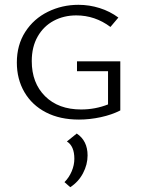

<svg xmlns="http://www.w3.org/2000/svg" viewBox="-20 -491 584 798"><path d="M480 -236V-32Q445 -14 399 -4Q353 6 308 6Q229 6 171 -24Q113 -54 81.5 -108Q50 -162 50 -231Q50 -304 85 -358.5Q120 -413 179 -442Q238 -471 306 -471Q351 -471 394 -457.5Q437 -444 472 -418L439 -379Q375 -427 297 -427Q245 -427 203 -404.5Q161 -382 136.5 -339Q112 -296 112 -237Q112 -146 167.5 -91Q223 -36 317 -36Q376 -36 429 -57V-195H300V-236ZM344 155Q344 193 325 229Q306 265 272 287L248 266Q267 247 278 221Q289 195 289 169Q289 116 258 97L299 64Q344 94 344 155Z"/></svg>

Font: Ysabeau SC Semilight
Style: Regular
Weight: 300
Designer: Christian Thalmann (Catharsis Fonts)
Version: Version 0.003